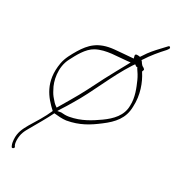

<svg xmlns="http://www.w3.org/2000/svg" viewBox="-137 -679 895 980"><g transform="rotate(20 310.5 -189.0)"><path d="M123 -298C82 -185 126 -112 169 -56C143 -16 107 23 77 57C54 85 36 109 32 149C30 172 32 177 35 188C38 197 54 189 50 181V180H49C46 171 45 165 47 147C53 109 68 91 89 66C117 32 152 -8 181 -48C202 -42 227 -35 250 -34C324 -34 376 -56 430 -84C489 -114 534 -149 547 -217C563 -286 550 -351 530 -398L529 -403C536 -413 538 -413 527 -424C516 -430 511 -448 510 -449L506 -455L511 -460C540 -492 577 -523 610 -548L619 -557C625 -563 619 -576 609 -567L597 -558C573 -540 544 -519 521 -497L493 -468C485 -471 463 -479 465 -463L466 -449L402 -455C385 -456 370 -458 357 -459C266 -466 222 -431 181 -385C158 -358 135 -331 123 -298ZM158 -331C182 -362 217 -410 262 -425C321 -444 386 -429 440 -426L458 -425L448 -412C418 -374 391 -342 359 -300C317 -244 280 -193 234 -140L182 -79L175 -86C167 -94 160 -105 154 -116C145 -130 140 -142 135 -159C120 -198 115 -276 158 -331ZM191 -64 204 -79C220 -96 236 -114 252 -133C328 -219 390 -325 471 -412L483 -424L492 -415C493 -415 499 -413 500 -412V-408C508 -391 516 -372 521 -352C530 -315 542 -265 531 -217C521 -159 474 -126 424 -102C379 -81 325 -57 257 -57C241 -57 227 -60 212 -64Z"/></g></svg>

Font: Stray Cat
Style: ExLtExtObl
Weight: 200
Version: Version 1.0